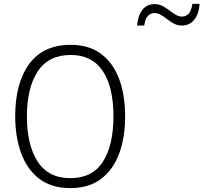

<svg xmlns="http://www.w3.org/2000/svg" viewBox="-20 -955 1044 985"><path d="M622 -358Q622 -252 592 -169Q562 -86 499.5 -38Q437 10 341 10Q243 10 180.5 -38.5Q118 -87 88 -170.5Q58 -254 58 -359Q58 -529 130 -627Q202 -725 343 -725Q436 -725 498 -679Q560 -633 591 -550.5Q622 -468 622 -358ZM118 -358Q118 -212 173 -126.5Q228 -41 341 -41Q454 -41 508 -125.5Q562 -210 562 -358Q562 -509 507 -591Q452 -673 343 -673Q229 -673 173.5 -588.5Q118 -504 118 -358ZM683 -824Q688 -876 711 -905Q734 -934 774 -934Q796 -934 814.5 -924Q833 -914 849 -901.5Q865 -889 881 -879.5Q897 -870 914 -870Q934 -870 948 -885Q962 -900 967 -935H1004Q1000 -881 975.5 -852.5Q951 -824 913 -824Q891 -824 873 -833.5Q855 -843 838.5 -856Q822 -869 806 -878.5Q790 -888 773 -888Q753 -888 739 -873.5Q725 -859 720 -824Z"/></svg>

Font: Noto Sans Thai Looped SemiCondensed Light
Style: Regular
Weight: 300
Width: 4
Designer: Sasikarn Vongin, Ben Mitchell
Foundry: The Fontpad Ltd
Version: Version 1.001; ttfautohint (v1.8.4.7-5d5b)